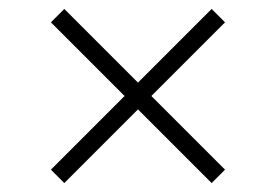

<svg xmlns="http://www.w3.org/2000/svg" viewBox="-20 -550 618 430"><path d="M94 -170 259 -335 94 -500 124 -530 289 -365 454 -530 484 -500 319 -335 484 -170 454 -140 289 -305 124 -140Z"/></svg>

Font: Oxanium ExtraLight
Style: Regular
Weight: 200
Designer: Severin Meyer
Version: Version 2.000